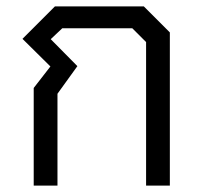

<svg xmlns="http://www.w3.org/2000/svg" viewBox="-20 -578 629 598"><path d="M85 -304 137 -371 50 -457 151 -558H428L509 -477V0H435V-447L392 -490H174L138 -456L221 -372L159 -286V0H85Z"/></svg>

Font: Chakra Petch
Style: Regular
Weight: 400
Designer: Katatrad Aksorn Co.,Ltd.
Foundry: Cadson Demak Co.,Ltd.
Version: Version 1.000; ttfautohint (v1.6)